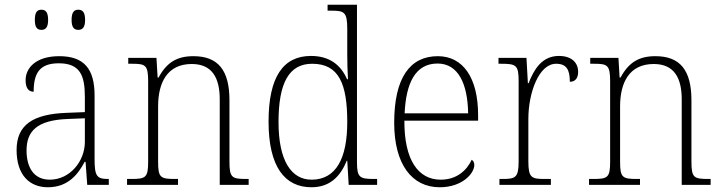

<svg xmlns="http://www.w3.org/2000/svg" viewBox="-20 -780 3044 810"><path d="M310 -654C328 -654 339 -664 339 -696C339 -729 328 -739 310 -739C293 -739 282 -729 282 -696C282 -664 293 -654 310 -654ZM155 -654C172 -654 183 -664 183 -696C183 -729 172 -739 155 -739C137 -739 127 -729 127 -696C127 -664 137 -654 155 -654ZM182 10C268 10 310 -46 337 -97H341L348 0H439V-25H435C388 -25 379 -38 379 -109V-377C379 -489 335 -543 230 -543C131 -543 88 -493 88 -442C88 -409 100 -393 122 -393C122 -470 146 -513 228 -513C319 -513 338 -460 338 -371V-307L262 -304C117 -299 50 -252 50 -147C50 -40 106 10 182 10ZM190 -22C121 -22 92 -76 92 -145C92 -225 134 -273 265 -278L338 -281V-181C338 -101 276 -22 190 -22Z M516 0H731V-25H720C657 -25 647 -30 647 -98V-331C647 -432 686 -510 789 -510C876 -510 907 -450 907 -361V0H1029V-25H1020C958 -25 948 -30 948 -99V-357C948 -484 900 -543 796 -543C728 -543 684 -518 649 -453H645L640 -536H521V-511H537C593 -511 605 -506 605 -438V-99C605 -30 595 -25 532 -25H516Z M1294 10C1372 10 1416 -36 1443 -102H1445L1451 0H1571V-25H1558C1498 -25 1486 -31 1486 -95V-760H1362V-735H1377C1432 -735 1445 -730 1445 -658V-548C1445 -517 1446 -480 1448 -446H1444C1418 -506 1370 -544 1292 -544C1175 -544 1113 -456 1113 -267C1113 -77 1181 10 1294 10ZM1296 -22C1209 -21 1155 -102 1155 -265C1155 -430 1199 -511 1297 -511C1410 -511 1445 -426 1445 -265C1445 -112 1398 -23 1296 -22Z M1835 10C1931 10 1981 -49 1981 -84C1981 -96 1976 -102 1970 -106C1949 -61 1907 -22 1839 -22C1745 -22 1685 -104 1686 -271H1997V-294C1997 -451 1934 -543 1827 -543C1709 -543 1643 -451 1643 -262C1643 -88 1717 10 1835 10ZM1955 -302H1687C1693 -431 1733 -512 1826 -512C1913 -512 1953 -427 1955 -302Z M2087 0H2304V-25H2278C2222 -25 2209 -30 2209 -100V-278C2209 -388 2253 -511 2326 -511C2370 -511 2384 -486 2384 -435C2409 -435 2419 -453 2419 -477C2419 -516 2391 -544 2338 -544C2265 -544 2232 -485 2210 -429H2207L2201 -536H2083V-511H2093C2157 -511 2168 -506 2168 -438V-101C2168 -30 2155 -25 2099 -25H2087Z M2465 0H2680V-25H2669C2606 -25 2596 -30 2596 -98V-331C2596 -432 2635 -510 2738 -510C2825 -510 2856 -450 2856 -361V0H2978V-25H2969C2907 -25 2897 -30 2897 -99V-357C2897 -484 2849 -543 2745 -543C2677 -543 2633 -518 2598 -453H2594L2589 -536H2470V-511H2486C2542 -511 2554 -506 2554 -438V-99C2554 -30 2544 -25 2481 -25H2465Z"/></svg>

Font: Noto Serif Devanagari SemiCondensed ExtraLight
Style: Regular
Weight: 200
Width: 4
Designer: Universal Thirst, Indian Type Foundry and the Monotype Design Team
Foundry: Monotype Imaging Inc.
Version: Version 2.004